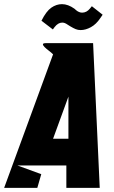

<svg xmlns="http://www.w3.org/2000/svg" viewBox="-29 -906 549 926"><path d="M452 0H291V-108H55L170 -66L151 0H-9L227 -644Q219 -652 206.5 -661.5Q194 -671 186 -679Q178 -687 178 -692.5Q178 -698 194 -698H420ZM301 -237V-440L227 -237ZM310 -779Q303 -783 296.5 -787.5Q290 -792 284 -794.5Q278 -797 271 -797Q251 -797 234 -775L226 -764L171 -806Q194 -852 218.5 -869Q243 -886 270 -886Q299 -886 330 -864Q332 -862 338.5 -856.5Q345 -851 352.5 -848Q360 -845 367 -845Q389 -845 405 -865L414 -876L466 -835L455 -819Q435 -789 409.5 -775Q384 -761 360 -761Q347 -761 336 -765.5Q325 -770 310 -779Z"/></svg>

Font: Relentless
Style: Condensed Bold Italic
Weight: 700
Width: 3
Italic angle: -7°
Designer: Sparks studio
Foundry: Sparks Studio
Version: Version 1.101